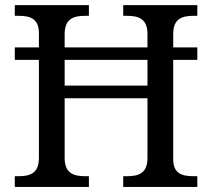

<svg xmlns="http://www.w3.org/2000/svg" viewBox="-20 -734 833 754"><path d="M660.2 -108.9V-499H754.9V-547.9H660.2V-600.1C660.2 -662.1 695.8 -671.9 742.2 -671.9H754.9V-713.9H463.9V-671.9H477.1C522 -671.9 559.1 -662.6 559.1 -600.1V-547.9H233.9V-600.1C233.9 -662.6 271.5 -671.9 315.9 -671.9H329.1V-713.9H38.1V-671.9H50.8C94.2 -671.9 132.8 -664.1 132.8 -604V-547.9H38.1V-499H132.8V-113.8C132.8 -51.8 97.2 -42 50.8 -42H38.1V0H329.1V-42H315.9C271.5 -42 233.9 -51.3 233.9 -113.8V-348.1H559.1V-113.8C559.1 -51.3 522 -42 477.1 -42H463.9V0H754.9V-42H742.2C696.8 -42 660.2 -50.3 660.2 -108.9ZM233.9 -397.9V-499H559.1V-397.9Z"/></svg>

Font: The Erased English
Style: Regular
Weight: 400
Designer: Monotype Design team + ligartures altered by 180 Amsterdam
Foundry: Monotype Imaging Inc.
Version: Version 1.030;Glyphs 3.1.2 (3151)